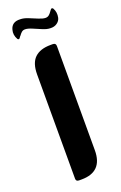

<svg xmlns="http://www.w3.org/2000/svg" viewBox="-138 -737 491 779"><g transform="rotate(-20 107.5 -348.0)"><path d="M64 -651Q55 -651 49 -645.5Q43 -640 39 -634Q35 -630 33 -626.5Q31 -623 28 -622Q24 -622 22 -625Q10 -646 16 -667Q24 -698 60 -696Q75 -696 93.5 -688.5Q112 -681 130 -673.5Q148 -666 159 -666Q168 -666 174 -671Q180 -676 184 -682Q188 -687 190 -690Q192 -693 195 -694Q199 -694 201 -691Q212 -672 207 -649Q204 -636 192 -627.5Q180 -619 163 -620Q149 -620 130 -628Q111 -636 93.5 -643.5Q76 -651 64 -651ZM72 0H61Q48 0 48 -12V-462Q48 -511 71.5 -533.5Q95 -556 140 -556H150Q163 -556 163 -543V-93Q163 0 72 0Z"/></g></svg>

Font: Zain ExtraBold
Style: Regular
Weight: 800
Designer: Zain,Boutros
Foundry: Mobile Telecommunications Company (Zain), 2024
Version: Version 1.50; ttfautohint (v1.8.4)